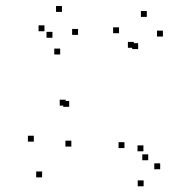

<svg xmlns="http://www.w3.org/2000/svg" viewBox="-20 -577 660 650"><path d="M522.3 -4V-24H502.3V-4ZM465.5 -64.8V-84.8H445.5V-64.8ZM481.8 -34.5V-54.5H461.8V-34.5ZM531.5 -453.3V-473.3H511.5V-453.3ZM477 -519.8V-539.8H457V-519.8ZM383 -464.5V-484.5H363V-464.5ZM214.2 -215.3V-235.3H194.2V-215.3ZM202.2 -219.5V-239.5H182.2V-219.5ZM244.2 -459V-479H224.2V-459ZM189.7 -536.7V-556.7H169.7V-536.7ZM130.5 -471.2V-491.2H110.5V-471.2ZM183.7 -392.5V-412.5H163.7V-392.5ZM157.5 -449.2V-469.2H137.5V-449.2ZM94.5 -97.5V-117.5H74.5V-97.5ZM122.5 23.5V3.5H102.5V23.5ZM221.5 -80.8V-100.8H201.5V-80.8ZM433 -415.2V-435.2H413V-415.2ZM447.7 -410.8V-430.8H427.7V-410.8ZM401.3 -75.7V-95.7H381.3V-75.7ZM466.2 53.7V33.7H446.2V53.7Z"/></svg>

Font: Monaspace Radon Dots Var
Style: Regular
Weight: 400
Designer: Riley Cran and the Lettermatic Team
Version: Version 1.100 (Monaspace Radon Dots)